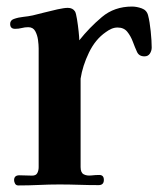

<svg xmlns="http://www.w3.org/2000/svg" viewBox="-20 -564 484 586"><path d="M443 -419Q443 -409 437.5 -400.5Q432 -392 421 -392Q404 -392 398 -406Q392 -419 385.5 -436.5Q379 -454 368.5 -467Q358 -480 339 -480Q329 -480 320 -476Q311 -472 303 -466Q271 -444 251.5 -403.5Q232 -363 226 -324V-325Q226 -288 226 -251Q226 -214 226 -177V-54Q226 -37 235.5 -32Q245 -27 258.5 -28.5Q272 -30 283 -30Q297 -30 297 -15Q297 1 281 1Q251 1 221 0Q191 -1 161 -1Q130 -1 99 0.5Q68 2 36 2Q29 2 26 -3.5Q23 -9 23 -14Q23 -29 39 -29Q49 -29 58.5 -28.5Q68 -28 78 -28Q90 -28 94 -36Q98 -44 98 -54Q98 -125 98 -197Q98 -269 98 -340Q98 -359 98 -378Q98 -397 98 -416Q98 -427 96 -442Q94 -457 87.5 -469Q81 -481 66 -481Q56 -481 46.5 -478.5Q37 -476 26 -476Q11 -476 11 -491Q11 -502 22 -506Q36 -511 51 -512.5Q66 -514 80 -517Q93 -520 114 -525.5Q135 -531 155.5 -535.5Q176 -540 187 -540Q202 -540 209 -529Q212 -524 215 -505.5Q218 -487 220 -468Q222 -449 222 -441Q253 -480 291 -512Q329 -544 383 -544Q397 -544 412.5 -538.5Q428 -533 432 -517Q437 -498 440 -468.5Q443 -439 443 -419Z"/></svg>

Font: Kaisei Opti
Style: Bold
Weight: 700
Designer: Font-Kai, 金井和夫
Foundry: KAZUO KANAI
Version: Version 5.003